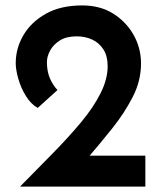

<svg xmlns="http://www.w3.org/2000/svg" viewBox="-20 -688 602 708"><path d="M54 0Q116 -63 174 -122Q232 -181 278 -236Q324 -291 350.5 -343.5Q377 -396 377 -444Q377 -481 361.5 -505.5Q346 -530 320 -542Q294 -554 263 -554Q225 -554 201 -539Q177 -524 165 -502Q153 -480 153 -459Q153 -426 163.5 -400.5Q174 -375 192 -356L119 -290Q94 -304 75.5 -334Q57 -364 47.5 -397.5Q38 -431 38 -455Q38 -510 66.5 -558.5Q95 -607 149.5 -637.5Q204 -668 283 -668Q349 -668 397 -638Q445 -608 472.5 -559.5Q500 -511 500 -454Q500 -390 469.5 -330.5Q439 -271 393 -213.5Q347 -156 297 -98L244 -114H516V0Z"/></svg>

Font: Reem Kufi Fun Medium
Style: Regular
Weight: 500
Designer: Khaled Hosny
Version: Version 1.005